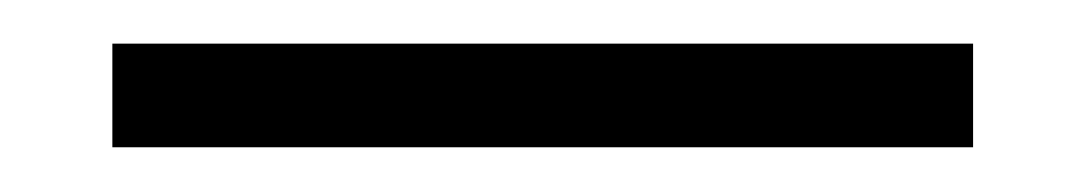

<svg xmlns="http://www.w3.org/2000/svg" viewBox="-20 26 498 88"><path d="M426 93.5H31.5V46H426Z"/></svg>

Font: Anek Devanagari Medium Light
Style: Regular
Weight: 300
Version: Version 1.003